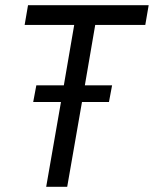

<svg xmlns="http://www.w3.org/2000/svg" viewBox="-20 -720 593 740"><path d="M158 0H239L296 -327H400L412 -391H307L347 -624H540L553 -700H88L75 -624H266L226 -391H120L108 -327H215Z"/></svg>

Font: Fixel Text 20240404
Style: Italic
Weight: 400
Width: 4
Italic angle: -10°
Designer: AlfaBravo + MacPaw
Foundry: Kyrylo Tkachov, Marchela Mozhyna, Serhii Makarenko, Maria Weinstein, Zakhar Kryvoshyya
Version: Version 1.211;Glyphs 3.2 (3225)